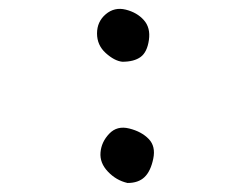

<svg xmlns="http://www.w3.org/2000/svg" viewBox="-20 -569 540 430"><path d="M265.6 -159.2Q240.2 -165 221.7 -184.6Q203.1 -204.1 205.1 -227.5Q207 -251 224.6 -269.5Q242.2 -288.1 269.5 -281.2Q296.9 -274.4 313 -257.8Q329.1 -241.2 323.2 -213.4Q317.4 -185.5 303.7 -172.4Q290 -159.2 265.6 -159.2ZM253.9 -430.7Q236.3 -432.6 216.8 -450.2Q197.3 -467.8 197.3 -494.1Q197.3 -520.5 216.8 -537.1Q236.3 -553.7 261.7 -547.4Q287.1 -541 302.2 -523.9Q317.4 -506.8 313.5 -479.5Q309.6 -452.1 294.9 -441.4Q280.3 -430.7 253.9 -430.7Z"/></svg>

Font: JasonHandwriting4
Style: Regular
Weight: 400
Version: Version 1.01.21